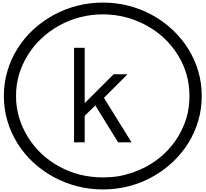

<svg xmlns="http://www.w3.org/2000/svg" viewBox="-20 -1097 1585 1480"><path d="M632.8 -728.5V-301.8L855.5 -524.4H962.9L781.2 -342.8L994.1 0H890.6L714.8 -284.2L632.8 -204.1V0H550.8V-728.5ZM103.5 -357.4Q103.5 -189.5 194.3 -42Q284.2 103.5 436.5 186.5Q590.8 270.5 772.5 270.5Q834 270.5 890.6 261.7Q935.5 254.9 1002 233.4Q1054.7 214.8 1109.4 186.5Q1263.7 101.6 1351.6 -42Q1394.5 -111.3 1418.9 -193.4Q1440.4 -270.5 1440.4 -357.4Q1440.4 -529.3 1351.6 -671.9Q1261.7 -817.4 1109.4 -900.4Q951.2 -986.3 772.5 -986.3Q594.7 -986.3 436.5 -900.4Q359.4 -857.4 299.8 -800.8Q239.3 -745.1 194.3 -671.9Q103.5 -526.4 103.5 -357.4ZM9.8 -357.4Q9.8 -455.1 36.1 -545.9Q61.5 -636.7 113.3 -719.7Q213.9 -881.8 391.6 -980.5Q570.3 -1077.1 773.4 -1077.1Q975.6 -1077.1 1154.3 -980.5Q1328.1 -883.8 1431.6 -719.7Q1535.2 -550.8 1535.2 -357.4Q1535.2 -258.8 1508.8 -168Q1480.5 -72.3 1431.6 5.9Q1328.1 169.9 1154.3 266.6Q1072.3 312.5 971.7 338.9Q872.1 363.3 773.4 363.3Q570.3 363.3 391.6 266.6Q213.9 168 113.3 5.9Q9.8 -163.1 9.8 -357.4Z"/></svg>

Font: Circled
Style: Regular
Weight: 400
Version: Version 002.000